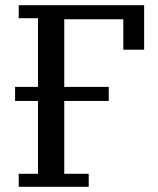

<svg xmlns="http://www.w3.org/2000/svg" viewBox="-20 -718 609 738"><path d="M52 -50H126V-330H38V-384H126V-648H52V-698H534V-527H454V-644H227V-384H398V-330H227V-50H321V0H52Z"/></svg>

Font: IBM Plex Serif Text
Style: Regular
Weight: 450
Designer: Mike Abbink, Paul van der Laan, Pieter van Rosmalen
Foundry: Bold Monday
Version: Version 3.001